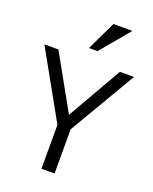

<svg xmlns="http://www.w3.org/2000/svg" viewBox="-176 -1080 937 1176"><g transform="rotate(20 292.0 -492.0)"><path d="M478 -983.9 319.3 -794.4H263.7L354.5 -983.9ZM288.6 -368.2 491.7 -722.2H583.5L328.6 -288.1V0H243.2V-286.1L-0.5 -722.2H90.8Z"/></g></svg>

Font: Oxygen
Style: Regular
Weight: 400
Designer: Vernon Adams
Foundry: Vernon Adams
Version: Version Release 0.2.3 webfont; ttfautohint (v0.93.3-1d66) -l